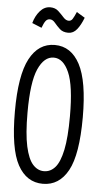

<svg xmlns="http://www.w3.org/2000/svg" viewBox="-56 -832 462 879"><g transform="rotate(5 175.0 -393.0)"><path d="M175 11Q100 11 59.5 -63Q19 -137 19 -308Q19 -474 59.5 -550.5Q100 -627 175 -627Q250 -627 290.5 -550.5Q331 -474 331 -308Q331 -137 290.5 -63Q250 11 175 11ZM175 -47Q205 -47 226.5 -71.5Q248 -96 260 -153Q272 -210 272 -308Q272 -448 245.5 -508.5Q219 -569 175 -569Q131 -569 104 -508.5Q77 -448 77 -308Q77 -210 89.5 -153Q102 -96 124 -71.5Q146 -47 175 -47ZM262 -786 300 -763Q287 -729 270.5 -708.5Q254 -688 231 -688Q206 -688 191.5 -701.5Q177 -715 166 -728.5Q155 -742 142 -742Q130 -742 122.5 -732Q115 -722 107 -700L63 -718Q72 -751 92 -774Q112 -797 139 -797Q162 -797 176.5 -783.5Q191 -770 203 -756.5Q215 -743 228 -743Q239 -743 245.5 -753Q252 -763 262 -786Z"/></g></svg>

Font: Inconsolata ExtraCondensed
Style: Regular
Weight: 400
Width: 2
Monospace: yes
Designer: Raph Levien, Cyreal, Brenton Simpson
Foundry: Raph Levien, Cyreal, Google
Version: Version 3.000; ttfautohint (v1.8.2.53-6de2)